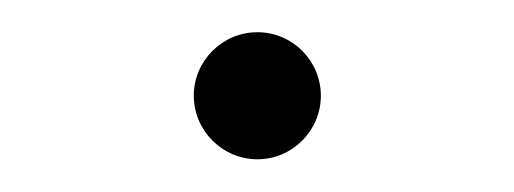

<svg xmlns="http://www.w3.org/2000/svg" viewBox="-20 -93 316 118"><path d="M138.2 4.9C159.7 4.9 177.2 -12.7 177.2 -34.2C177.2 -55.7 159.7 -73.2 138.2 -73.2C116.7 -73.2 99.1 -55.7 99.1 -34.2C99.1 -12.7 116.7 4.9 138.2 4.9Z"/></svg>

Font: Raveo ExtraLight
Style: Regular
Weight: 200
Designer: Jakub Foglar, Rasmus Andersson (Inter)
Foundry: Jakubfoglar.com
Version: Version 1.100;Glyphs 3.2.3 (3260)